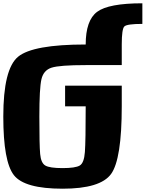

<svg xmlns="http://www.w3.org/2000/svg" viewBox="-20 -1145 1009 1165"><path d="M843.8 -1000Q750 -1000 734.4 -984.4Q718.8 -968.8 718.8 -875V-750H500Q341.8 -750 293 -734.4Q244.1 -718.8 231.4 -664.1Q218.8 -609.4 218.8 -437.5Q218.8 -265.6 223.6 -210.9Q228.5 -156.2 254.9 -140.6Q281.2 -125 359.4 -125Q437.5 -125 463.9 -140.6Q490.2 -156.2 495.1 -222.7Q500 -289.1 500 -500H375V-625H718.8V-500Q718.8 -179.7 654.3 -89.8Q589.8 0 359.4 0Q128.9 0 64.5 -82Q0 -164.1 0 -437.5Q0 -726.6 89.8 -800.8Q179.7 -875 500 -875Q500 -1021.5 569.3 -1073.2Q638.7 -1125 843.8 -1125Z"/></svg>

Font: CraftyPE
Style: Regular
Weight: 400
Designer: Erek Butcher
Foundry: Haunted Coop
Version: Version 0.018;April 4, 2024;FontCreator 15.0.0.2962 64-bit